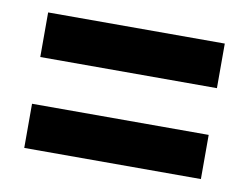

<svg xmlns="http://www.w3.org/2000/svg" viewBox="-47 -474 573 441"><g transform="rotate(10 239.5 -254.0)"><path d="M33 -308V-412H445V-308ZM33 -96V-199H445V-96Z"/></g></svg>

Font: Archivo Narrow
Style: Bold
Weight: 700
Designer: Hector Gatti
Foundry: Omnibus-Type
Version: Version 3.002